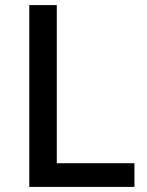

<svg xmlns="http://www.w3.org/2000/svg" viewBox="-20 -734 576 754"><path d="M95 0V-714H203V-93H508V0Z"/></svg>

Font: Noto Sans Armenian Medium
Style: Regular
Weight: 500
Designer: Monotype Design Team
Foundry: Monotype Imaging Inc.
Version: Version 2.007